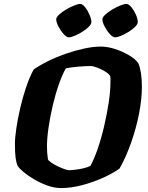

<svg xmlns="http://www.w3.org/2000/svg" viewBox="-20 -957 752 977"><path d="M291 0Q257 0 221 -13Q185 -26 153.5 -44.5Q122 -63 99.5 -82Q77 -101 70 -113Q63 -128 59.5 -153Q56 -178 56 -226Q56 -256 63 -303.5Q70 -351 82.5 -405.5Q95 -460 112.5 -512Q130 -564 151 -603Q182 -625 224.5 -646Q267 -667 314.5 -683.5Q362 -700 408.5 -710Q455 -720 494 -720Q527 -720 565.5 -707.5Q604 -695 637 -675.5Q670 -656 684 -635Q702 -592 702 -515Q702 -453 687.5 -378.5Q673 -304 647 -230.5Q621 -157 588 -99Q556 -76 505.5 -53Q455 -30 398.5 -15Q342 0 291 0ZM331 -91Q343 -91 364 -93.5Q385 -96 406 -101Q427 -106 440 -113Q458 -145 476.5 -198Q495 -251 509.5 -313Q524 -375 533 -434.5Q542 -494 542 -538Q542 -549 542 -556.5Q542 -564 541 -569Q536 -580 517 -592Q498 -604 476 -612.5Q454 -621 441 -621Q418 -621 380 -618Q342 -615 315 -609Q297 -578 279.5 -528Q262 -478 248.5 -420.5Q235 -363 227 -308Q219 -253 219 -212Q219 -178 224 -146Q228 -138 242.5 -128.5Q257 -119 274.5 -110.5Q292 -102 308 -96.5Q324 -91 331 -91ZM565 -767Q554 -767 539 -783.5Q524 -800 512.5 -822Q501 -844 501 -859Q501 -869 515.5 -882.5Q530 -896 551 -908.5Q572 -921 592 -929Q612 -937 623 -937Q635 -937 648.5 -920.5Q662 -904 671.5 -882.5Q681 -861 681 -845Q681 -834 667.5 -820.5Q654 -807 634.5 -795Q615 -783 596 -775Q577 -767 565 -767ZM330 -767Q319 -767 304 -783.5Q289 -800 277.5 -822Q266 -844 266 -859Q266 -869 280.5 -882.5Q295 -896 316 -908.5Q337 -921 357 -929Q377 -937 388 -937Q400 -937 413 -920.5Q426 -904 435.5 -882Q445 -860 445 -845Q445 -834 431.5 -820.5Q418 -807 398.5 -795Q379 -783 360 -775Q341 -767 330 -767Z"/></svg>

Font: Texturina Black
Style: Italic
Weight: 900
Italic angle: -11°
Designer: Guillermo Torres Carreño
Foundry: Omnibus-Type
Version: Version 1.002; ttfautohint (v1.8.3)